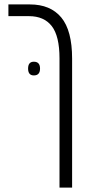

<svg xmlns="http://www.w3.org/2000/svg" viewBox="-20 -608 401 868"><path d="M249 240V-344Q249 -445 214 -490Q179 -535 111 -535H18V-588H115Q208 -588 257 -529Q306 -470 306 -343V240ZM107 -298Q107 -329 133 -329Q161 -329 161 -298Q161 -267 133 -267Q107 -267 107 -298Z"/></svg>

Font: Noto Sans Hebrew ExtraCondensed Light
Style: Regular
Weight: 300
Width: 2
Designer: Monotype Design Team
Foundry: Monotype Imaging Inc.
Version: Version 2.004; ttfautohint (v1.8.4.7-5d5b)